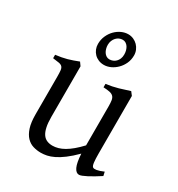

<svg xmlns="http://www.w3.org/2000/svg" viewBox="-171 -815 873 941"><g transform="rotate(30 265.0 -344.0)"><path d="M522 -40Q503.9 -28.3 487.3 -18.3Q470.7 -8.3 456.5 -1Q442.4 6.3 431.6 10.5Q420.9 14.6 415 14.6Q397.9 14.6 387.2 -8.1Q376.5 -30.8 373.5 -81.1Q343.3 -50.8 318.1 -32Q293 -13.2 271.7 -2.9Q250.5 7.3 232.7 11Q214.8 14.6 199.2 14.6Q176.3 14.6 155.3 8.3Q134.3 2 118.2 -14.9Q102.1 -31.7 92.5 -61Q83 -90.3 83 -136.2V-347.2Q83 -370.6 81.5 -383.5Q80.1 -396.5 74 -403.1Q67.9 -409.7 55.2 -412.1Q42.5 -414.6 20 -417V-436.5Q37.6 -438.5 53 -441.4Q68.4 -444.3 82.8 -448.2Q97.2 -452.1 111.8 -457.3Q126.5 -462.4 142.6 -468.8L156.2 -449.7V-163.1Q156.2 -128.9 161.4 -106Q166.5 -83 176 -69.3Q185.5 -55.7 199.5 -49.8Q213.4 -43.9 231 -43.9Q246.6 -43.9 262.9 -48.6Q279.3 -53.2 296.6 -63.2Q314 -73.2 333 -89.1Q352.1 -105 373.5 -127.9V-347.2Q373.5 -369.1 371.3 -382.3Q369.1 -395.5 361.8 -402.8Q354.5 -410.2 341.1 -413.1Q327.6 -416 305.2 -417V-436.5Q340.3 -440.9 372.6 -450.2Q404.8 -459.5 432.1 -468.8L446.8 -449.7V-124Q446.8 -93.8 449 -74.7Q451.2 -55.7 458 -50.8Q463.9 -46.9 478 -49.1Q492.2 -51.3 517.1 -62ZM313 -606.9Q313 -618.7 310.1 -629.4Q307.1 -640.1 301.8 -648.2Q296.4 -656.2 288.6 -661.1Q280.8 -666 271 -666Q260.7 -666 251.5 -661.9Q242.2 -657.7 235.1 -650.1Q228 -642.6 223.6 -631.8Q219.2 -621.1 219.2 -607.9Q219.2 -596.7 222.2 -586.2Q225.1 -575.7 230.5 -567.6Q235.8 -559.6 243.7 -554.7Q251.5 -549.8 261.2 -549.8Q271 -549.8 280.3 -553.5Q289.6 -557.1 296.9 -564.5Q304.2 -571.8 308.6 -582.3Q313 -592.8 313 -606.9ZM356.9 -627Q356.9 -602.1 347.4 -581.3Q337.9 -560.5 322.5 -545.2Q307.1 -529.8 288.3 -521.2Q269.5 -512.7 251 -512.7Q234.4 -512.7 220.5 -518.6Q206.5 -524.4 196.5 -534.7Q186.5 -544.9 180.9 -558.6Q175.3 -572.3 175.3 -587.9Q175.3 -612.8 184.8 -634Q194.3 -655.3 209.5 -670.7Q224.6 -686 243.4 -694.6Q262.2 -703.1 281.2 -703.1Q296.9 -703.1 310.8 -697Q324.7 -690.9 335 -680.4Q345.2 -669.9 351.1 -656Q356.9 -642.1 356.9 -627Z"/></g></svg>

Font: Gentium Plus Phon
Style: Regular
Weight: 400
Designer: J. Victor Gaultney, Annie Olsen, Iska Routamaa, Becca Hirsbrunner
Foundry: SIL International
Version: Version 5.000